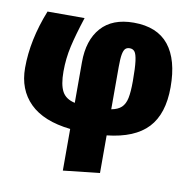

<svg xmlns="http://www.w3.org/2000/svg" viewBox="-85 -638 937 949"><g transform="rotate(10 383.5 -163.5)"><path d="M475 18V207L292 227V18Q156 3 88 -64.5Q20 -132 20 -241Q20 -381 81 -534H267Q238 -445 224 -383Q210 -321 210 -256Q210 -190 228 -156.5Q246 -123 292 -113V-317Q292 -428 348 -491Q404 -554 511 -554Q629 -554 687 -481.5Q745 -409 745 -271Q745 -137 679.5 -67Q614 3 475 18ZM556 -269Q556 -335 551.5 -369Q547 -403 538 -414.5Q529 -426 513 -426Q499 -426 491 -418Q483 -410 479 -389Q475 -368 475 -326V-113Q508 -119 525.5 -135.5Q543 -152 549.5 -183Q556 -214 556 -269Z"/></g></svg>

Font: FiraGO Heavy
Style: Regular
Weight: 900
Designer: bBox Type
Foundry: bBox Type GmbH
Version: Version 1.001